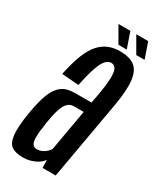

<svg xmlns="http://www.w3.org/2000/svg" viewBox="-193 -765 691 830"><g transform="rotate(30 152.5 -350.0)"><path d="M70 3.5Q88.5 3.5 104 -0.5Q119.5 -4.5 132.5 -11Q145.5 -17.5 154 -25Q162.5 -32.5 167 -40L168 0H233.5L301.5 -385Q317 -471.5 311.2 -519Q305.5 -566.5 279.5 -585.5Q253.5 -604.5 208 -604.5Q177 -604.5 151.8 -594.8Q126.5 -585 105.2 -561.8Q84 -538.5 67.8 -497.8Q51.5 -457 38.5 -394.5L123 -388Q135.5 -448.5 147.2 -481.8Q159 -515 171.5 -528.5Q184 -542 198 -542Q214.5 -542 222.2 -528Q230 -514 228.8 -479.8Q227.5 -445.5 216.5 -385L210 -350.5H126.5Q107.5 -350.5 90.5 -346Q73.5 -341.5 59.5 -330Q45.5 -318.5 34.2 -298.5Q23 -278.5 14 -247.5Q5 -216.5 -2 -173Q-14 -98 -9.2 -60Q-4.5 -22 15.8 -9.2Q36 3.5 70 3.5ZM105 -57.5Q92.5 -57.5 85 -66.5Q77.5 -75.5 77.2 -101.2Q77 -127 85 -177.5Q91 -216.5 98.2 -240.5Q105.5 -264.5 114.2 -277Q123 -289.5 132.2 -294Q141.5 -298.5 152 -298.5H201L165 -93Q160.5 -85 151.8 -76.8Q143 -68.5 131 -63Q119 -57.5 105 -57.5ZM275 -625H316.5L289.5 -703H230ZM186 -625H227.5L200.5 -703H141Z"/></g></svg>

Font: Anybody ExtraCondensed
Style: Italic
Weight: 400
Width: 2
Italic angle: -10°
Version: Version 1.113;gftools[0.9.25]